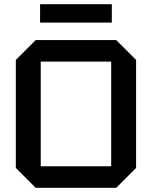

<svg xmlns="http://www.w3.org/2000/svg" viewBox="-20 -890 720 910"><path d="M55 -94V-606L149 -700H531L625 -606V-94L531 0H149ZM173 -598V-102H507V-598ZM170 -783V-870H510V-783Z"/></svg>

Font: Tektur Medium
Style: Regular
Weight: 500
Designer: Adam Jagosz
Foundry: Adam Jagosz
Version: Version 1.005;gftools[0.9.30]